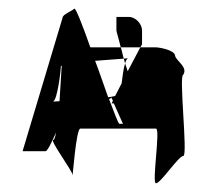

<svg xmlns="http://www.w3.org/2000/svg" viewBox="-20 -910 486 442"><path d="M32 -562H85C89 -562 99 -582 109 -605C107 -594 105 -588 103 -588C93 -588 147 -517 147 -507C147 -497 155 -614 165 -614H339C350 -614 329 -488 339 -488C350 -488 391 -551 402 -551C413 -551 391 -738 402 -738C413 -756 385 -770 383 -782C382 -795 346 -801 339 -801H303L274 -746L268 -764C264 -752 262 -733 260 -718L245 -689C241 -688 235 -687 229 -686C220 -711 210 -741 199 -770C225 -772 251 -774 265 -775C262 -784 261 -793 258 -801H188C170 -852 154 -893 151 -890C145 -884 124 -877 124 -869ZM102 -676C112 -679 120 -747 120 -757C120 -758 121 -758 122 -759V-757C122 -762 120 -720 117 -677C110 -677 104 -676 102 -676ZM231 -682C235 -683 236 -685 236 -686L240 -678L237 -672H242L263 -625H255C252 -625 244 -649 231 -682ZM237 -672ZM248 -840C248 -837 253 -822 258 -801H303L307 -808V-840C307 -855 292 -871 277 -871H248ZM265 -775C266 -771 267 -768 268 -764C270 -771 272 -775 275 -776C273 -776 269 -775 265 -775ZM275 -776C276 -776 277 -776 276 -776Z"/></svg>

Font: bitstorm
Style: cn
Weight: 400
Version: Version 0.2